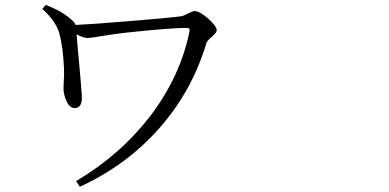

<svg xmlns="http://www.w3.org/2000/svg" viewBox="-20 -711 1540 760"><path d="M295.9 28.3 281.2 5.9Q456.1 -97.7 575.2 -252Q695.3 -411.1 730.5 -588.9Q732.4 -600.6 719.7 -600.6Q655.3 -600.6 481.4 -582Q443.4 -578.1 383.8 -568.4Q338.9 -560.5 327.1 -560.5Q309.6 -560.5 283.2 -575.2Q284.2 -563.5 287.1 -528.3Q301.8 -369.1 303.7 -335Q307.6 -283.2 275.4 -283.2Q254.9 -283.2 242.2 -313.5Q231.4 -337.9 231.4 -361.3Q231.4 -371.1 232.4 -389.6Q234.4 -418.9 233.4 -439.5Q229.5 -526.4 214.8 -579.1Q201.2 -627 147.5 -675.8L161.1 -691.4Q231.4 -665 271.5 -625Q276.4 -620.1 279.3 -612.3Q345.7 -615.2 486.3 -627Q624 -637.7 696.3 -646.5Q705.1 -647.5 723.6 -657.2Q742.2 -667 750 -667Q770.5 -667 804.2 -637.2Q837.9 -607.4 837.9 -590.8Q837.9 -582 817.4 -564.5Q798.8 -548.8 796.9 -540Q739.3 -348.6 609.4 -202.1Q480.5 -56.6 295.9 28.3Z"/></svg>

Font: Bpmf Zihi Box R
Style: R
Weight: 400
Foundry: But Ko
Version: Version 1.320